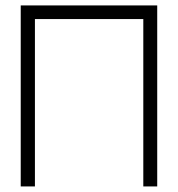

<svg xmlns="http://www.w3.org/2000/svg" viewBox="-20 -670 640 690"><path d="M54.5 -650.5H545V0H495V-601.5H105.5V0H54.5Z"/></svg>

Font: Overused Grotesk Light
Style: Regular
Weight: 300
Version: Version 0.004